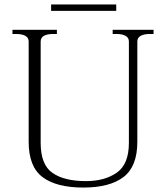

<svg xmlns="http://www.w3.org/2000/svg" viewBox="-20 -834 747 864"><path d="M210 -814H503V-785H210ZM109 -196V-647Q109 -665 93.5 -673Q78 -681 55 -681H36V-700H236V-681H217Q193 -681 178 -673Q163 -665 163 -647V-191Q163 -93 216 -56Q269 -19 367 -19Q451 -19 505.5 -57Q560 -95 560 -191V-647Q560 -665 544.5 -673Q529 -681 506 -681H487V-700H671V-681H652Q629 -681 613.5 -673Q598 -665 598 -647V-196Q598 -85 536 -37.5Q474 10 355 10Q234 10 171.5 -37Q109 -84 109 -196Z"/></svg>

Font: Taviraj ExtraLight
Style: Regular
Weight: 275
Designer: Katatrad Team
Foundry: CadsonDemak
Version: Version 1.001